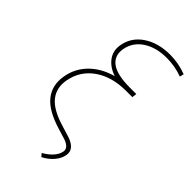

<svg xmlns="http://www.w3.org/2000/svg" viewBox="-271 -799 1058 1058"><g transform="rotate(45 257.5 -270.5)"><path d="M509.3 -672.9Q449.7 -694.8 385.7 -694.8Q303.7 -694.8 248.5 -658.7Q193.4 -622.6 181.6 -560.5Q170.4 -500.5 213.4 -467.8Q256.3 -435.1 357.4 -435.1H407.7L404.3 -407.7H355Q245.6 -407.7 172.6 -356.7Q99.6 -305.7 83 -217.3Q69.8 -147.9 109.1 -99.4Q148.4 -50.8 250.5 -21.5L313.5 -2Q381.8 22.5 373 73.7Q368.2 105 343.8 133.8Q319.3 162.6 283.2 180.7L268.6 163.1Q337.9 123 347.7 72.8Q353.5 39.1 303.2 21.5L245.6 3.9Q133.3 -29.3 88.4 -84.7Q43.5 -140.1 56.6 -219.2Q69.3 -298.8 128.9 -354Q179.2 -400.4 253.9 -420.9Q202.1 -438.5 174.8 -474.6Q147.5 -510.7 154.3 -558.6Q165.5 -633.8 229.2 -677.2Q293 -720.7 386.7 -720.7Q452.1 -720.7 515.1 -696.8Z"/></g></svg>

Font: Roboto Thin
Style: Italic
Weight: 250
Italic angle: -12°
Designer: Google
Version: Version 2.134; 2016